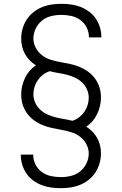

<svg xmlns="http://www.w3.org/2000/svg" viewBox="-20 -843 640 1006"><path d="M299 143Q273 143 247.5 139.5Q222 136 198.5 127Q175 118 154 102.5Q133 87 118.5 66Q104 45 96.5 20Q89 -5 89 -31Q89 -31 89 -32Q89 -33 89 -33H154Q154 -33 154 -32.5Q154 -32 154 -31Q154 -5 166 19Q178 43 199.5 58.5Q221 74 247 79.5Q273 85 299 85Q326 85 352.5 78.5Q379 72 400 55Q421 38 433 13Q445 -12 445 -39Q445 -65 432 -88.5Q419 -112 398.5 -127.5Q378 -143 353 -150.5Q328 -158 302.5 -162.5Q277 -167 251.5 -172.5Q226 -178 202 -188Q178 -198 157 -213.5Q136 -229 121 -250Q106 -271 98.5 -296Q91 -321 91 -347Q91 -370 96 -391.5Q101 -413 110.5 -433.5Q120 -454 134.5 -471Q149 -488 168 -501Q150 -512 135.5 -527Q121 -542 111 -560Q101 -578 96 -598.5Q91 -619 91 -640Q91 -666 98 -691.5Q105 -717 119 -739Q133 -761 154 -778Q175 -795 199 -805Q223 -815 249 -819Q275 -823 301 -823Q327 -823 352.5 -819.5Q378 -816 401.5 -807Q425 -798 446 -782.5Q467 -767 481.5 -746Q496 -725 503.5 -700Q511 -675 511 -649Q511 -649 511 -648Q511 -647 511 -647H446Q446 -647 446 -647.5Q446 -648 446 -649Q446 -675 434 -699Q422 -723 400.5 -738.5Q379 -754 353 -759.5Q327 -765 301 -765Q274 -765 247.5 -758.5Q221 -752 200 -735Q179 -718 167 -693Q155 -668 155 -641Q155 -615 168 -591.5Q181 -568 201.5 -552.5Q222 -537 247 -529.5Q272 -522 297.5 -517.5Q323 -513 348.5 -507.5Q374 -502 398 -492Q422 -482 443 -466.5Q464 -451 479 -430Q494 -409 501.5 -384Q509 -359 509 -333Q509 -310 504 -288.5Q499 -267 489.5 -246.5Q480 -226 465.5 -209Q451 -192 432 -179Q450 -168 464.5 -153Q479 -138 489 -120Q499 -102 504 -81.5Q509 -61 509 -40Q509 -14 502 11.5Q495 37 481 59Q467 81 446 98Q425 115 401 125Q377 135 351 139Q325 143 299 143ZM359 -210Q378 -216 394 -228Q410 -240 421.5 -256.5Q433 -273 439 -292Q445 -311 445 -331Q445 -354 435.5 -375Q426 -396 409.5 -411.5Q393 -427 372 -436.5Q351 -446 329.5 -451.5Q308 -457 285.5 -460.5Q263 -464 241 -470Q222 -464 206 -452Q190 -440 178.5 -423.5Q167 -407 161 -388Q155 -369 155 -349Q155 -326 164.5 -305Q174 -284 190.5 -268.5Q207 -253 228 -243.5Q249 -234 270.5 -228.5Q292 -223 314.5 -219.5Q337 -216 359 -210Z"/></svg>

Font: Iosevka Custom Light Extended
Style: Regular
Weight: 300
Width: 7
Monospace: yes
Designer: Belleve Invis
Foundry: Belleve Invis
Version: Version 11.2.4; ttfautohint (v1.8.4)